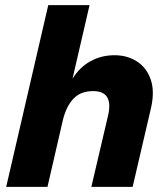

<svg xmlns="http://www.w3.org/2000/svg" viewBox="-20 -724 650 744"><path d="M4 0 167 -704H327L261 -419Q289 -464 331 -487Q373 -510 424 -510Q473 -510 510.5 -486Q548 -462 564 -416Q580 -370 565 -305L494 0H334L398 -273Q422 -371 341 -371Q292 -371 264 -341Q236 -311 223 -256L164 0Z"/></svg>

Font: Prodigy Sans
Style: Bold Italic
Weight: 700
Italic angle: -13°
Designer: Wei Huang
Foundry: Wei Huang
Version: Version 1.003; ttfautohint (v1.8.3)